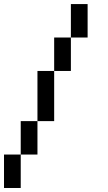

<svg xmlns="http://www.w3.org/2000/svg" viewBox="-20 -937 540 957"><path d="M0 -166.7H83.3V0H0ZM83.3 -166.7V-333.3H166.7V-166.7ZM166.7 -333.3V-583.3H250V-333.3ZM250 -583.3V-750H333.3V-583.3ZM416.7 -916.7V-750H333.3V-916.7Z"/></svg>

Font: GalmuriMono11 Regular
Style: Regular
Weight: 400
Designer: Lee Minseo (quiple)
Version: Version 2.399;hotconv 1.1.1;makeotfexe 2.6.0 DEVELOPMENT